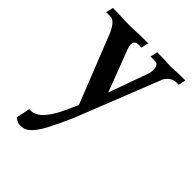

<svg xmlns="http://www.w3.org/2000/svg" viewBox="-203 -510 828 828"><g transform="rotate(45 211.0 -95.5)"><path d="M71.8 225.1Q70.3 225.1 61.8 224.9Q53.2 224.6 34.2 210.9L46.9 147.9H58.1Q103.5 147.9 147.5 66.4Q162.1 38.6 186 -16.1L60.1 -333.5Q36.6 -382.3 13.7 -382.3H-14.2L-6.3 -416Q43 -416 63.5 -414.1Q77.1 -413.1 99.6 -413.1Q114.3 -413.1 125 -413.8Q135.7 -414.6 152.6 -415.3Q169.4 -416 209 -416L201.7 -382.3H184.6Q159.2 -382.3 159.2 -358.9Q159.2 -349.1 164.1 -335.9L237.3 -144L301.8 -323.2Q306.2 -335.4 306.2 -348.6Q306.2 -350.1 305.9 -357.7Q305.7 -365.2 300.5 -373.8Q295.4 -382.3 287.1 -382.3H256.3Q261.2 -400.9 263.7 -416Q298.3 -416 312.7 -415.3Q327.1 -414.6 334.5 -413.8Q341.8 -413.1 349.1 -413.1H355Q384.3 -416 436 -416L428.7 -382.3H414.6Q384.8 -382.3 364.3 -351.1L210.4 37.1Q184.6 97.2 158.7 146.5Q132.8 195.8 106.9 214.4Q92.3 225.1 71.8 225.1Z"/></g></svg>

Font: Quaaykop
Style: Medium
Weight: 500
Designer: Tup Wanders
Foundry: Free font, DO NOT SELL
Version: Version 1.00;July 31, 2023;FontCreator 11.5.0.2430 64-bit